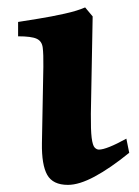

<svg xmlns="http://www.w3.org/2000/svg" viewBox="-20 -489 379 523"><path d="M332 -72.8Q280.3 -30.8 238 -8.1Q195.8 14.6 165 14.6Q124 14.6 108.6 -12.7Q93.3 -40 94.2 -99.1L98.1 -307.1Q98.6 -341.3 96.4 -359.1Q94.2 -377 79.8 -383.5Q65.4 -390.1 29.3 -390.1V-429.2Q50.3 -432.6 85.4 -438.2Q120.6 -443.8 155.8 -451.7Q190.9 -459.5 211.9 -468.8L232.4 -444.3L227.5 -179.2Q227.1 -134.3 229.7 -113.5Q232.4 -92.8 237.8 -87.2Q243.2 -81.5 249.5 -81.5Q270 -81.5 324.2 -111.3Z"/></svg>

Font: Gentium Book Plus
Style: Bold
Weight: 700
Designer: Victor Gaultney, Annie Olsen, Iska Routamaa, Becca Hirsbrunner
Foundry: SIL International
Version: Version 6.101